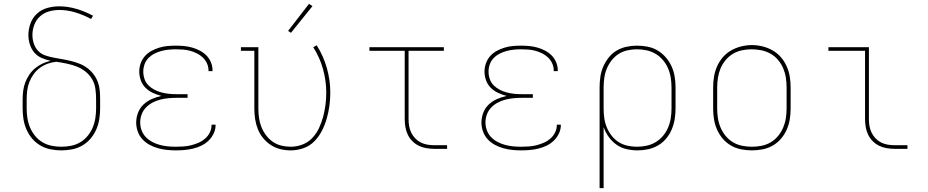

<svg xmlns="http://www.w3.org/2000/svg" viewBox="-20 -776 4840 1001"><path d="M300 8Q272 8 244 2.5Q216 -3 191.5 -17Q167 -31 148.5 -52.5Q130 -74 118.5 -100Q107 -126 102.5 -154Q98 -182 98 -210V-258Q98 -281 101 -303.5Q104 -326 112 -347Q120 -368 133 -387Q146 -406 163.5 -420.5Q181 -435 201.5 -444.5Q222 -454 244 -459Q220 -464 197 -474Q174 -484 158.5 -502.5Q143 -521 135.5 -545Q128 -569 128 -593Q128 -624 139 -654Q150 -684 173 -705Q196 -726 226.5 -734.5Q257 -743 288 -743Q334 -743 379 -729.5Q424 -716 465 -694L455 -677Q416 -698 374 -711Q332 -724 289 -724Q262 -724 235.5 -716.5Q209 -709 189 -691Q169 -673 159 -647Q149 -621 149 -594Q149 -571 156.5 -548.5Q164 -526 179.5 -510Q195 -494 217.5 -486.5Q240 -479 262.5 -475Q285 -471 307.5 -467Q330 -463 352 -457.5Q374 -452 395.5 -443.5Q417 -435 435.5 -421Q454 -407 468 -388.5Q482 -370 490 -348.5Q498 -327 500 -304Q502 -281 502 -258V-210Q502 -182 497.5 -154Q493 -126 481.5 -100Q470 -74 451.5 -52.5Q433 -31 408.5 -17Q384 -3 356 2.5Q328 8 300 8ZM300 -11Q325 -11 350.5 -16Q376 -21 398 -34Q420 -47 436.5 -67Q453 -87 463 -110.5Q473 -134 477 -159.5Q481 -185 481 -210V-258Q481 -285 477.5 -312Q474 -339 460.5 -362.5Q447 -386 425.5 -403Q404 -420 379 -429.5Q354 -439 327.5 -444.5Q301 -450 274 -454Q251 -452 229 -444Q207 -436 188.5 -422.5Q170 -409 156 -390Q142 -371 133.5 -349.5Q125 -328 122 -305Q119 -282 119 -258V-210Q119 -185 123 -159.5Q127 -134 137 -110.5Q147 -87 163.5 -67Q180 -47 202 -34Q224 -21 249.5 -16Q275 -11 300 -11Z M897 8Q873 8 849.5 5.5Q826 3 803 -3.5Q780 -10 759 -21.5Q738 -33 722 -50.5Q706 -68 698 -91Q690 -114 690 -137Q690 -163 699.5 -188Q709 -213 728 -231Q747 -249 771 -259.5Q795 -270 821 -276Q798 -282 776.5 -292Q755 -302 738.5 -318.5Q722 -335 714 -357.5Q706 -380 706 -403Q706 -425 713.5 -446Q721 -467 735.5 -483.5Q750 -500 769.5 -510.5Q789 -521 810 -527.5Q831 -534 853 -536Q875 -538 897 -538Q918 -538 939.5 -536Q961 -534 982 -528Q1003 -522 1022 -512Q1041 -502 1056 -487Q1071 -472 1079.5 -451.5Q1088 -431 1088 -410Q1088 -408 1088 -407Q1088 -406 1088 -405H1067Q1067 -406 1067 -407Q1067 -408 1067 -409Q1067 -428 1059 -445.5Q1051 -463 1037.5 -476Q1024 -489 1007 -497.5Q990 -506 972 -511Q954 -516 935 -517.5Q916 -519 897 -519Q878 -519 858.5 -517Q839 -515 820.5 -510Q802 -505 784.5 -496Q767 -487 753.5 -473Q740 -459 733.5 -440.5Q727 -422 727 -403Q727 -383 733.5 -364Q740 -345 754 -331Q768 -317 785.5 -308Q803 -299 822 -294Q841 -289 860.5 -287Q880 -285 900 -285H958V-266H900Q879 -266 857.5 -264Q836 -262 815 -256.5Q794 -251 775 -241Q756 -231 741 -215.5Q726 -200 718.5 -179.5Q711 -159 711 -138Q711 -116 718.5 -96Q726 -76 740.5 -61Q755 -46 774 -36Q793 -26 813.5 -20.5Q834 -15 855 -13Q876 -11 897 -11Q917 -11 937.5 -12.5Q958 -14 977.5 -19Q997 -24 1015.5 -32Q1034 -40 1049.5 -53.5Q1065 -67 1074 -85.5Q1083 -104 1083 -124Q1083 -125 1083 -125.5Q1083 -126 1083 -126H1104Q1104 -126 1104 -125Q1104 -124 1104 -124Q1104 -101 1094 -80Q1084 -59 1067.5 -43Q1051 -27 1030.5 -17Q1010 -7 987.5 -1.5Q965 4 942.5 6Q920 8 897 8Z M1495 8Q1468 8 1441.5 1.5Q1415 -5 1392 -20Q1369 -35 1351.5 -56.5Q1334 -78 1324 -103.5Q1314 -129 1310 -156Q1306 -183 1306 -210V-511H1236V-530H1327V-210Q1327 -185 1330.5 -160.5Q1334 -136 1343 -113.5Q1352 -91 1367 -71Q1382 -51 1402 -37Q1422 -23 1446.5 -17Q1471 -11 1495 -11Q1527 -11 1557 -22.5Q1587 -34 1608.5 -57Q1630 -80 1643.5 -109Q1657 -138 1665 -168.5Q1673 -199 1677 -230Q1681 -261 1681 -293Q1681 -355 1664 -416Q1647 -477 1613 -530L1631 -540Q1666 -485 1684 -421.5Q1702 -358 1702 -293Q1702 -259 1697.5 -225Q1693 -191 1683.5 -158Q1674 -125 1658.5 -94.5Q1643 -64 1619 -39.5Q1595 -15 1562.5 -3.5Q1530 8 1495 8ZM1497 -605 1482 -615 1591 -756 1609 -744Z M2244 0Q2224 0 2203 -3.5Q2182 -7 2163.5 -16Q2145 -25 2130 -40Q2115 -55 2106 -74Q2097 -93 2093.5 -113.5Q2090 -134 2090 -155V-511H1906V-530H2294V-511H2110V-155Q2110 -137 2113 -119Q2116 -101 2124 -84.5Q2132 -68 2145 -54.5Q2158 -41 2174 -33Q2190 -25 2208 -22Q2226 -19 2244 -19H2311V0Z M2697 8Q2673 8 2649.5 5.5Q2626 3 2603 -3.5Q2580 -10 2559 -21.5Q2538 -33 2522 -50.5Q2506 -68 2498 -91Q2490 -114 2490 -137Q2490 -163 2499.5 -188Q2509 -213 2528 -231Q2547 -249 2571 -259.5Q2595 -270 2621 -276Q2598 -282 2576.5 -292Q2555 -302 2538.5 -318.5Q2522 -335 2514 -357.5Q2506 -380 2506 -403Q2506 -425 2513.5 -446Q2521 -467 2535.5 -483.5Q2550 -500 2569.5 -510.5Q2589 -521 2610 -527.5Q2631 -534 2653 -536Q2675 -538 2697 -538Q2718 -538 2739.5 -536Q2761 -534 2782 -528Q2803 -522 2822 -512Q2841 -502 2856 -487Q2871 -472 2879.5 -451.5Q2888 -431 2888 -410Q2888 -408 2888 -407Q2888 -406 2888 -405H2867Q2867 -406 2867 -407Q2867 -408 2867 -409Q2867 -428 2859 -445.5Q2851 -463 2837.5 -476Q2824 -489 2807 -497.5Q2790 -506 2772 -511Q2754 -516 2735 -517.5Q2716 -519 2697 -519Q2678 -519 2658.5 -517Q2639 -515 2620.5 -510Q2602 -505 2584.5 -496Q2567 -487 2553.5 -473Q2540 -459 2533.5 -440.5Q2527 -422 2527 -403Q2527 -383 2533.5 -364Q2540 -345 2554 -331Q2568 -317 2585.5 -308Q2603 -299 2622 -294Q2641 -289 2660.5 -287Q2680 -285 2700 -285H2758V-266H2700Q2679 -266 2657.5 -264Q2636 -262 2615 -256.5Q2594 -251 2575 -241Q2556 -231 2541 -215.5Q2526 -200 2518.5 -179.5Q2511 -159 2511 -138Q2511 -116 2518.5 -96Q2526 -76 2540.5 -61Q2555 -46 2574 -36Q2593 -26 2613.5 -20.5Q2634 -15 2655 -13Q2676 -11 2697 -11Q2717 -11 2737.5 -12.5Q2758 -14 2777.5 -19Q2797 -24 2815.5 -32Q2834 -40 2849.5 -53.5Q2865 -67 2874 -85.5Q2883 -104 2883 -124Q2883 -125 2883 -125.5Q2883 -126 2883 -126H2904Q2904 -126 2904 -125Q2904 -124 2904 -124Q2904 -101 2894 -80Q2884 -59 2867.5 -43Q2851 -27 2830.5 -17Q2810 -7 2787.5 -1.5Q2765 4 2742.5 6Q2720 8 2697 8Z M3106 205V-320Q3106 -348 3110 -375.5Q3114 -403 3125 -428.5Q3136 -454 3153.5 -476Q3171 -498 3194.5 -512Q3218 -526 3245.5 -532Q3273 -538 3301 -538Q3329 -538 3357 -532.5Q3385 -527 3409 -512.5Q3433 -498 3451.5 -476.5Q3470 -455 3481.5 -429.5Q3493 -404 3497.5 -376Q3502 -348 3502 -320V-210Q3502 -182 3497.5 -154.5Q3493 -127 3482 -101Q3471 -75 3453 -53.5Q3435 -32 3411 -18Q3387 -4 3359.5 2Q3332 8 3304 8Q3275 8 3246.5 1.5Q3218 -5 3194.5 -21.5Q3171 -38 3154 -61.5Q3137 -85 3127 -113V205ZM3301 -11Q3326 -11 3351.5 -16.5Q3377 -22 3398.5 -35Q3420 -48 3436.5 -67.5Q3453 -87 3463 -110.5Q3473 -134 3477 -159.5Q3481 -185 3481 -210V-320Q3481 -345 3477 -370.5Q3473 -396 3463 -419.5Q3453 -443 3436.5 -462.5Q3420 -482 3398.5 -495Q3377 -508 3351.5 -513.5Q3326 -519 3301 -519Q3276 -519 3251 -513.5Q3226 -508 3205 -494.5Q3184 -481 3168.5 -461Q3153 -441 3143.5 -418Q3134 -395 3130.5 -370Q3127 -345 3127 -320V-210Q3127 -185 3130.5 -160Q3134 -135 3143.5 -112Q3153 -89 3168.5 -69Q3184 -49 3205 -35.5Q3226 -22 3251 -16.5Q3276 -11 3301 -11Z M3900 8Q3872 8 3844 2.5Q3816 -3 3791.5 -17Q3767 -31 3748.5 -52.5Q3730 -74 3718.5 -100Q3707 -126 3702.5 -154Q3698 -182 3698 -210V-320Q3698 -348 3702.5 -376Q3707 -404 3718.5 -430Q3730 -456 3748.5 -477.5Q3767 -499 3791.5 -513Q3816 -527 3844 -534Q3872 -541 3900 -541Q3928 -541 3956 -534Q3984 -527 4008.5 -513Q4033 -499 4051.5 -477.5Q4070 -456 4081.5 -430Q4093 -404 4097.5 -376Q4102 -348 4102 -320V-210Q4102 -182 4097.5 -154Q4093 -126 4081.5 -100Q4070 -74 4051.5 -52.5Q4033 -31 4008.5 -17Q3984 -3 3956 2.5Q3928 8 3900 8ZM3900 -11Q3925 -11 3950.5 -16Q3976 -21 3998 -34Q4020 -47 4036.5 -67Q4053 -87 4063 -110.5Q4073 -134 4077 -159.5Q4081 -185 4081 -210V-320Q4081 -346 4077 -371.5Q4073 -397 4063 -420.5Q4053 -444 4036 -464Q4019 -484 3996.5 -496.5Q3974 -509 3948.5 -514Q3923 -519 3898 -519Q3872 -519 3847 -513.5Q3822 -508 3800.5 -495Q3779 -482 3762.5 -462Q3746 -442 3736.5 -419Q3727 -396 3723 -370.5Q3719 -345 3719 -320V-210Q3719 -185 3723 -159.5Q3727 -134 3737 -110.5Q3747 -87 3763.5 -67Q3780 -47 3802 -34Q3824 -21 3849.5 -16Q3875 -11 3900 -11Z M4644 0Q4624 0 4603 -3.5Q4582 -7 4563.5 -16Q4545 -25 4530 -40Q4515 -55 4506 -74Q4497 -93 4493.5 -113.5Q4490 -134 4490 -155V-511H4299V-530H4510V-155Q4510 -137 4513 -119Q4516 -101 4524 -84.5Q4532 -68 4545 -54.5Q4558 -41 4574 -33Q4590 -25 4608 -22Q4626 -19 4644 -19H4711V0Z"/></svg>

Font: Iosevka Curly Slab ThEx
Style: Regular
Weight: 100
Width: 7
Monospace: yes
Designer: Belleve Invis
Foundry: Belleve Invis
Version: Version 11.1.0; ttfautohint (v1.8.3)